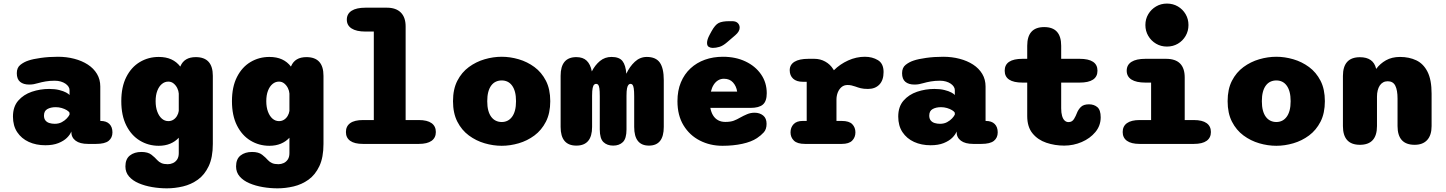

<svg xmlns="http://www.w3.org/2000/svg" viewBox="-20 -805 8087 1074"><path d="M472.5 0Q427 0 403 -18Q379 -36 379 -67V-69.5Q372.5 -52 354.5 -34.2Q336.5 -16.5 306.5 -4.5Q276.5 7.5 233.5 7.5Q182 7.5 141 -11.2Q100 -30 76.2 -65.8Q52.5 -101.5 52.5 -153Q52.5 -208 82 -242Q111.5 -276 158 -291.8Q204.5 -307.5 255 -307.5Q287 -307.5 311 -301.5Q335 -295.5 349.8 -287.5Q364.5 -279.5 369 -273.5V-301Q369 -311 363 -320.2Q357 -329.5 346 -337Q335 -344.5 319.8 -349Q304.5 -353.5 286 -353.5Q258.5 -353.5 235.2 -349.5Q212 -345.5 193 -340Q180.5 -336.5 169.2 -334.2Q158 -332 143 -332Q111 -332 92.5 -347.2Q74 -362.5 74 -395.5Q74 -426.5 93.8 -442.2Q113.5 -458 139.5 -466.5Q164.5 -475 208.8 -481.2Q253 -487.5 304 -487.5Q352.5 -487.5 395.5 -476.2Q438.5 -465 471.2 -443.8Q504 -422.5 522.5 -391.5Q541 -360.5 541 -321V-128.5H542.5Q575 -128.5 592 -111.5Q609 -94.5 609 -64.5Q609 -34.5 587.8 -17.2Q566.5 0 517 0ZM369 -174.5Q365.5 -181.5 353.5 -188.8Q341.5 -196 325.2 -200.8Q309 -205.5 291.5 -205.5Q264 -205.5 245 -195Q226 -184.5 226 -158.5Q226 -141.5 234.2 -131.2Q242.5 -121 256.2 -116.8Q270 -112.5 286 -112.5Q309 -112.5 326 -121.8Q343 -131 354 -143Q365 -155 369 -164Z M913.5 248.5Q872 248.5 831 241.5Q790 234.5 756 220Q722 205.5 701.8 182.2Q681.5 159 681.5 126Q681.5 84.5 706.5 64.8Q731.5 45 771 45Q807.5 45 827.2 60.5Q847 76 860 91Q869.5 101.5 883.2 107.5Q897 113.5 918.5 113.5Q933.5 113.5 947.5 107.2Q961.5 101 970.8 87.2Q980 73.5 980 51.5V-34.5Q960 -13 931.8 -1.2Q903.5 10.5 868 10.5Q810 10.5 762.2 -18.5Q714.5 -47.5 686.5 -103.2Q658.5 -159 658.5 -239Q658.5 -319 686.5 -374.2Q714.5 -429.5 762.2 -458Q810 -486.5 868 -486.5Q908.5 -486.5 938.5 -472.8Q968.5 -459 988.5 -432.5L989.5 -435Q1011 -485.5 1075 -485.5Q1170.5 -485.5 1170.5 -381V0Q1170.5 75.5 1147.5 124.2Q1124.5 173 1086.8 200Q1049 227 1003.5 237.8Q958 248.5 913.5 248.5ZM921.5 -127.5Q937.5 -127.5 950 -135.5Q962.5 -143.5 970.2 -156.8Q978 -170 980 -184.5V-281.5Q979 -297 971.5 -312.2Q964 -327.5 951.2 -338Q938.5 -348.5 921.5 -348.5Q901.5 -348.5 885.5 -335.2Q869.5 -322 860 -297.5Q850.5 -273 850.5 -239Q850.5 -205.5 860 -180.2Q869.5 -155 885.5 -141.2Q901.5 -127.5 921.5 -127.5Z M1532.5 248.5Q1491 248.5 1450 241.5Q1409 234.5 1375 220Q1341 205.5 1320.8 182.2Q1300.5 159 1300.5 126Q1300.5 84.5 1325.5 64.8Q1350.5 45 1390 45Q1426.5 45 1446.2 60.5Q1466 76 1479 91Q1488.5 101.5 1502.2 107.5Q1516 113.5 1537.5 113.5Q1552.5 113.5 1566.5 107.2Q1580.5 101 1589.8 87.2Q1599 73.5 1599 51.5V-34.5Q1579 -13 1550.8 -1.2Q1522.5 10.5 1487 10.5Q1429 10.5 1381.2 -18.5Q1333.5 -47.5 1305.5 -103.2Q1277.5 -159 1277.5 -239Q1277.5 -319 1305.5 -374.2Q1333.5 -429.5 1381.2 -458Q1429 -486.5 1487 -486.5Q1527.5 -486.5 1557.5 -472.8Q1587.5 -459 1607.5 -432.5L1608.5 -435Q1630 -485.5 1694 -485.5Q1789.5 -485.5 1789.5 -381V0Q1789.5 75.5 1766.5 124.2Q1743.5 173 1705.8 200Q1668 227 1622.5 237.8Q1577 248.5 1532.5 248.5ZM1540.5 -127.5Q1556.5 -127.5 1569 -135.5Q1581.5 -143.5 1589.2 -156.8Q1597 -170 1599 -184.5V-281.5Q1598 -297 1590.5 -312.2Q1583 -327.5 1570.2 -338Q1557.5 -348.5 1540.5 -348.5Q1520.5 -348.5 1504.5 -335.2Q1488.5 -322 1479 -297.5Q1469.5 -273 1469.5 -239Q1469.5 -205.5 1479 -180.2Q1488.5 -155 1504.5 -141.2Q1520.5 -127.5 1540.5 -127.5Z M2010.5 0Q1963 0 1939 -17.2Q1915 -34.5 1915 -66.5Q1915 -99 1939 -116.2Q1963 -133.5 2010.5 -133.5H2071V-628.5H2024.5Q1973.5 -628.5 1946.8 -645.8Q1920 -663 1920 -695Q1920 -727.5 1946.8 -744.8Q1973.5 -762 2024.5 -762H2144Q2195 -762 2222 -735Q2249 -708 2249 -657V-133.5H2322.5Q2370 -133.5 2394 -116.2Q2418 -99 2418 -66.5Q2418 -34.5 2394 -17.2Q2370 0 2322.5 0Z M2786.5 10.5Q2739 10.5 2691 -3.5Q2643 -17.5 2602.8 -47.2Q2562.5 -77 2538.2 -124.5Q2514 -172 2514 -239Q2514 -306 2538.2 -353.2Q2562.5 -400.5 2602.8 -430Q2643 -459.5 2691 -473.5Q2739 -487.5 2786.5 -487.5Q2833.5 -487.5 2881.5 -473.5Q2929.5 -459.5 2969.5 -430Q3009.5 -400.5 3033.8 -353.2Q3058 -306 3058 -239Q3058 -172 3033.8 -124.5Q3009.5 -77 2969.5 -47.2Q2929.5 -17.5 2881.5 -3.5Q2833.5 10.5 2786.5 10.5ZM2786.5 -122.5Q2804.5 -122.5 2819 -129.8Q2833.5 -137 2844.2 -151.5Q2855 -166 2860.8 -187.8Q2866.5 -209.5 2866.5 -239Q2866.5 -268.5 2860.8 -290.2Q2855 -312 2844.2 -326.5Q2833.5 -341 2819 -348Q2804.5 -355 2786.5 -355Q2768.5 -355 2753.5 -348Q2738.5 -341 2727.8 -326.5Q2717 -312 2711.2 -290.2Q2705.5 -268.5 2705.5 -239Q2705.5 -209.5 2711.2 -187.8Q2717 -166 2727.8 -151.5Q2738.5 -137 2753.5 -129.8Q2768.5 -122.5 2786.5 -122.5Z M3410 9.5Q3376 9.5 3355.5 -10.2Q3335 -30 3335 -81V-266Q3335 -296 3332.8 -311Q3330.5 -326 3326 -331Q3321.5 -336 3314.5 -336Q3308.5 -336 3303.5 -331.5Q3298.5 -327 3295.2 -312.8Q3292 -298.5 3292 -269.5V-95Q3292 9.5 3204 9.5Q3116 9.5 3116 -95V-381Q3116 -485.5 3204 -485.5Q3241 -485.5 3261.8 -465.5Q3282.5 -445.5 3290 -408L3290.5 -405.5Q3308.5 -441 3336 -463.8Q3363.5 -486.5 3400.5 -486.5Q3444 -486.5 3462 -463.5Q3480 -440.5 3483.5 -392.5Q3502 -432.5 3531 -459.5Q3560 -486.5 3598 -486.5Q3648.5 -486.5 3670.8 -455Q3693 -423.5 3693 -357V-95Q3693 9.5 3610 9.5Q3527.5 9.5 3527.5 -95V-266Q3527.5 -296 3525 -311Q3522.5 -326 3518 -331Q3513.5 -336 3506.5 -336Q3501 -336 3495.8 -330.8Q3490.5 -325.5 3487.5 -311.2Q3484.5 -297 3484.5 -269.5V-81Q3484.5 -30 3464.2 -10.2Q3444 9.5 3410 9.5Z M4021.5 10.5Q3952 10.5 3894.8 -18.8Q3837.5 -48 3803.5 -103.8Q3769.5 -159.5 3769.5 -239Q3769.5 -298.5 3788.8 -344.5Q3808 -390.5 3842.5 -422.5Q3877 -454.5 3923.2 -471Q3969.5 -487.5 4024 -487.5Q4095 -487.5 4150.2 -461.2Q4205.5 -435 4237.2 -389Q4269 -343 4269 -283.5Q4269 -238.5 4247.2 -220Q4225.5 -201.5 4178.5 -201.5H3953.5Q3958 -177 3968.8 -159.5Q3979.5 -142 3996.8 -132.5Q4014 -123 4037 -123Q4066.5 -123 4084.8 -130Q4103 -137 4119 -146.5Q4139.5 -158 4159.2 -166.2Q4179 -174.5 4201 -174.5Q4229.5 -174.5 4248.8 -159Q4268 -143.5 4268 -112.5Q4268 -82 4252.5 -64.8Q4237 -47.5 4214.5 -32.5Q4183 -11.5 4132.2 -0.5Q4081.5 10.5 4021.5 10.5ZM3956.5 -292.5H4103.5Q4099 -323 4080.2 -343.8Q4061.5 -364.5 4029.5 -364.5Q4011.5 -364.5 3997 -355.8Q3982.5 -347 3972.2 -331Q3962 -315 3956.5 -292.5ZM3967 -537Q3954.5 -537 3944.8 -542.8Q3935 -548.5 3935 -565Q3935 -583.5 3949.5 -610.5L3959.5 -629Q3980 -666.5 4000.2 -676.5Q4020.5 -686.5 4058.5 -686.5H4076Q4096.5 -686.5 4107 -676Q4117.5 -665.5 4117.5 -650Q4117.5 -629 4093 -608L4047 -568.5Q4024 -548.5 4004.2 -542.8Q3984.5 -537 3967 -537Z M4659 -128.5H4688.5Q4730 -128.5 4747.5 -110.2Q4765 -92 4765 -64.5Q4765 -37 4747 -18.5Q4729 0 4688.5 0H4483Q4439.5 0 4420.8 -18.5Q4402 -37 4402 -64.5Q4402 -92 4419 -110.2Q4436 -128.5 4470 -128.5H4492.5V-347.5H4471Q4435.5 -347.5 4416.5 -365Q4397.5 -382.5 4397.5 -412Q4397.5 -443 4424.2 -459.5Q4451 -476 4502 -476H4535.5Q4568.5 -476 4596.2 -460.5Q4624 -445 4640.5 -418.5L4644.5 -412Q4678.5 -446 4724.2 -466.8Q4770 -487.5 4818 -487.5Q4859.5 -487.5 4891 -468.5Q4922.5 -449.5 4922.5 -402Q4922.5 -356.5 4899 -332Q4875.5 -307.5 4835.5 -307.5Q4810.5 -307.5 4794.8 -311.5Q4779 -315.5 4764.5 -321Q4753.5 -325 4743 -327.2Q4732.5 -329.5 4721 -329.5Q4701 -329.5 4687.2 -317.8Q4673.5 -306 4666.2 -287.5Q4659 -269 4659 -247.5Z M5424.5 0Q5379 0 5355 -18Q5331 -36 5331 -67V-69.5Q5324.5 -52 5306.5 -34.2Q5288.5 -16.5 5258.5 -4.5Q5228.5 7.5 5185.5 7.5Q5134 7.5 5093 -11.2Q5052 -30 5028.2 -65.8Q5004.5 -101.5 5004.5 -153Q5004.5 -208 5034 -242Q5063.5 -276 5110 -291.8Q5156.5 -307.5 5207 -307.5Q5239 -307.5 5263 -301.5Q5287 -295.5 5301.8 -287.5Q5316.5 -279.5 5321 -273.5V-301Q5321 -311 5315 -320.2Q5309 -329.5 5298 -337Q5287 -344.5 5271.8 -349Q5256.5 -353.5 5238 -353.5Q5210.5 -353.5 5187.2 -349.5Q5164 -345.5 5145 -340Q5132.5 -336.5 5121.2 -334.2Q5110 -332 5095 -332Q5063 -332 5044.5 -347.2Q5026 -362.5 5026 -395.5Q5026 -426.5 5045.8 -442.2Q5065.5 -458 5091.5 -466.5Q5116.5 -475 5160.8 -481.2Q5205 -487.5 5256 -487.5Q5304.5 -487.5 5347.5 -476.2Q5390.5 -465 5423.2 -443.8Q5456 -422.5 5474.5 -391.5Q5493 -360.5 5493 -321V-128.5H5494.5Q5527 -128.5 5544 -111.5Q5561 -94.5 5561 -64.5Q5561 -34.5 5539.8 -17.2Q5518.5 0 5469 0ZM5321 -174.5Q5317.5 -181.5 5305.5 -188.8Q5293.5 -196 5277.2 -200.8Q5261 -205.5 5243.5 -205.5Q5216 -205.5 5197 -195Q5178 -184.5 5178 -158.5Q5178 -141.5 5186.2 -131.2Q5194.5 -121 5208.2 -116.8Q5222 -112.5 5238 -112.5Q5261 -112.5 5278 -121.8Q5295 -131 5306 -143Q5317 -155 5321 -164Z M5700 -343Q5600 -343 5600 -409.5Q5600 -476 5700 -476H5726V-549Q5726 -653.5 5821 -653.5Q5916 -653.5 5916 -549V-476H6019Q6119 -476 6119 -409.5Q6119 -343 6019 -343H5916V-199Q5916 -174 5921 -156.8Q5926 -139.5 5935.2 -130.8Q5944.5 -122 5957 -122Q5977.5 -122 5988 -139.8Q5998.5 -157.5 6003.5 -171.5Q6011 -191.5 6026 -206.5Q6041 -221.5 6071.5 -221.5Q6099.5 -221.5 6118.2 -205.8Q6137 -190 6137 -148.5Q6137 -102 6107.2 -66.2Q6077.5 -30.5 6030.8 -10.5Q5984 9.5 5933 9.5Q5880.5 9.5 5833 -6.5Q5785.5 -22.5 5755.8 -58.8Q5726 -95 5726 -156V-343Z M6355 -133.5H6419V-343H6387Q6336 -343 6309.2 -360Q6282.5 -377 6282.5 -409.5Q6282.5 -442 6309.2 -459Q6336 -476 6387 -476H6502.5Q6607 -476 6607 -371.5V-133.5H6658Q6705.5 -133.5 6729.5 -116.2Q6753.5 -99 6753.5 -66.5Q6753.5 -34.5 6729.5 -17.2Q6705.5 0 6658 0H6355Q6308 0 6284 -17.2Q6260 -34.5 6260 -66.5Q6260 -99 6284 -116.2Q6308 -133.5 6355 -133.5ZM6387 -665Q6387 -698.5 6403.2 -725.8Q6419.5 -753 6446.8 -769Q6474 -785 6507.5 -785Q6541.5 -785 6568.8 -769Q6596 -753 6612 -725.8Q6628 -698.5 6628 -665Q6628 -631.5 6612 -604Q6596 -576.5 6568.8 -560.5Q6541.5 -544.5 6507.5 -544.5Q6474 -544.5 6446.8 -560.5Q6419.5 -576.5 6403.2 -604Q6387 -631.5 6387 -665Z M7119.5 10.5Q7072 10.5 7024 -3.5Q6976 -17.5 6935.8 -47.2Q6895.5 -77 6871.2 -124.5Q6847 -172 6847 -239Q6847 -306 6871.2 -353.2Q6895.5 -400.5 6935.8 -430Q6976 -459.5 7024 -473.5Q7072 -487.5 7119.5 -487.5Q7166.5 -487.5 7214.5 -473.5Q7262.5 -459.5 7302.5 -430Q7342.5 -400.5 7366.8 -353.2Q7391 -306 7391 -239Q7391 -172 7366.8 -124.5Q7342.5 -77 7302.5 -47.2Q7262.5 -17.5 7214.5 -3.5Q7166.5 10.5 7119.5 10.5ZM7119.5 -122.5Q7137.5 -122.5 7152 -129.8Q7166.5 -137 7177.2 -151.5Q7188 -166 7193.8 -187.8Q7199.5 -209.5 7199.5 -239Q7199.5 -268.5 7193.8 -290.2Q7188 -312 7177.2 -326.5Q7166.5 -341 7152 -348Q7137.5 -355 7119.5 -355Q7101.5 -355 7086.5 -348Q7071.5 -341 7060.8 -326.5Q7050 -312 7044.2 -290.2Q7038.5 -268.5 7038.5 -239Q7038.5 -209.5 7044.2 -187.8Q7050 -166 7060.8 -151.5Q7071.5 -137 7086.5 -129.8Q7101.5 -122.5 7119.5 -122.5Z M7893 5Q7797.5 5 7797.5 -100V-253.5Q7797.5 -300.5 7785 -325.5Q7772.5 -350.5 7742.5 -350.5Q7728 -350.5 7716.8 -344.2Q7705.5 -338 7698 -326.5Q7690.5 -315 7686.5 -299.2Q7682.5 -283.5 7682.5 -264.5V-100Q7682.5 5 7587 5Q7492 5 7492 -100V-380Q7492 -485 7587 -485Q7662 -485 7677.5 -421.5L7678 -419.5Q7699.5 -449 7732.8 -467.8Q7766 -486.5 7811.5 -486.5Q7862.5 -486.5 7902.5 -467.5Q7942.5 -448.5 7965.2 -403.5Q7988 -358.5 7988 -281V-100Q7988 -49 7963.5 -22Q7939 5 7893 5Z"/></svg>

Font: Sono ExtraLight Monospace ExtraBold
Style: Regular
Weight: 800
Version: Version 2.112